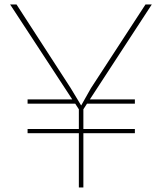

<svg xmlns="http://www.w3.org/2000/svg" viewBox="-20 -830 717 850"><path d="M624 -810.1H651.9L377.9 -390.1H577.1V-371.1H365.2L349.1 -346.2V-258.8H577.1V-240.2H349.1V0H329.1V-240.2H102.1V-258.8H329.1V-346.2L313 -371.1H102.1V-390.1H299.8L24.9 -810.1H53.2L293 -439.9L338.9 -363.8H339.8L382.8 -439.9Z"/></svg>

Font: Sinkin Sans 100 Thin
Style: Regular
Weight: 100
Designer: Keith Bates
Foundry: K-Type
Version: Sinkin Sans (version 1.0)  by Keith Bates   •   © 2014   www